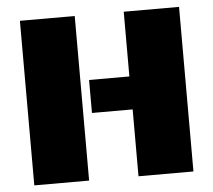

<svg xmlns="http://www.w3.org/2000/svg" viewBox="-48 -701 837 753"><g transform="rotate(-5 370.0 -324.0)"><path d="M465.8 -647.9H683.6V0H467.3V-263.2H307.1V-393.1H465.8ZM272.9 0H57.1V-647.9H272.9Z"/></g></svg>

Font: Black Ops One [rus by aLiNcE]
Style: Regular
Weight: 400
Designer: James Grieshaber
Foundry: James Grieshaber
Version: Version 1.002;May 25, 2024;FontCreator 13.0.0.2680 64-bit